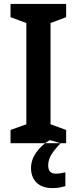

<svg xmlns="http://www.w3.org/2000/svg" viewBox="-20 -734 394 984"><path d="M319 0H34V-68L115 -97V-616L34 -646V-714H319V-646L239 -616V-97L319 -68ZM227 114Q227 86 243 59Q259 32 291 0L235 -16Q195 7 167 45.5Q139 84 139 127Q139 174 167.5 202Q196 230 248 230Q270 230 285.5 227Q301 224 315 220V149Q307 151 293.5 153.5Q280 156 266 156Q227 156 227 114Z"/></svg>

Font: Noto Sans Display Medium
Style: Regular
Weight: 500
Designer: Monotype Design Team
Foundry: Monotype Imaging Inc.
Version: Version 1.900